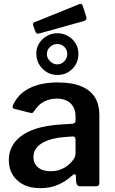

<svg xmlns="http://www.w3.org/2000/svg" viewBox="-20 -969 598 999"><path d="M355 -55Q322 -25 281.5 -7.5Q241 10 190 10Q114 10 70 -30.5Q26 -71 26 -136Q26 -191 59 -231.5Q92 -272 155 -295Q218 -318 307 -322L357 -325Q362 -326 367.5 -329Q373 -332 373 -340V-363Q373 -407 347 -431.5Q321 -456 274 -456Q240 -456 209.5 -440.5Q179 -425 157 -390Q153 -384 149.5 -382Q146 -380 137 -382L53 -403Q48 -405 46 -409Q44 -413 49 -425Q76 -482 135 -511Q194 -540 280 -540Q357 -540 405 -519Q453 -498 475 -460.5Q497 -423 497 -372V-20Q497 -9 493.5 -4.5Q490 0 480 0H395Q386 0 381.5 -7Q377 -14 376 -24L375 -54Q372 -71 355 -55ZM373 -242Q373 -260 358 -259L317 -256Q284 -254 254.5 -246.5Q225 -239 202.5 -226.5Q180 -214 167 -195.5Q154 -177 154 -152Q154 -118 178 -98Q202 -78 244 -78Q272 -78 295 -87Q318 -96 335 -110Q352 -124 362.5 -139.5Q373 -155 373 -171V-242ZM388 -689Q388 -642 356.5 -610.5Q325 -579 279 -579Q233 -579 201 -611.5Q169 -644 169 -691Q169 -720 184 -744Q199 -768 224 -782Q249 -796 278 -796Q309 -796 334 -781.5Q359 -767 373.5 -743Q388 -719 388 -689ZM330 -687Q330 -710 315 -725Q300 -740 277 -740Q257 -740 240.5 -725Q224 -710 224 -687Q224 -667 240.5 -650.5Q257 -634 278 -634Q300 -634 315 -650.5Q330 -667 330 -687ZM410 -940 429 -882Q435 -865 415 -859L185 -795Q176 -793 171.5 -795Q167 -797 164 -805L153 -835Q149 -849 159 -853L394 -948Q405 -952 410 -940Z"/></svg>

Font: Libre Franklin SemiBold
Style: Regular
Weight: 600
Designer: Pablo Impallari, Rodrigo Fuenzalida, Nhung Nguyen
Foundry: Impallari Type
Version: Version 3.000